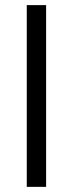

<svg xmlns="http://www.w3.org/2000/svg" viewBox="-20 -726 283 746"><path d="M159.2 0H84V-706.1H159.2Z"/></svg>

Font: Pretendard GOV Variable
Style: Regular
Weight: 400
Designer: Base glyphs from Inter by Rasmus Andersson; Hangul glyphs from Noto Sans CJK(Source Han Sans) by Jang Soo-young and Kang
Foundry: Kil Hyung-jin
Version: Version 1.307;Glyphs 3.2 (3192)